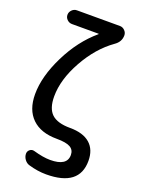

<svg xmlns="http://www.w3.org/2000/svg" viewBox="-178 -832 856 1143"><g transform="rotate(20 250.0 -260.0)"><path d="M252 9.8Q150.4 9.8 95.2 -43.9Q40 -97.7 40 -196.3Q40 -308.6 106 -441.9Q171.9 -575.2 272.5 -660.2Q273.4 -661.1 273.4 -662.1Q273.4 -663.1 272.5 -663.1H103.5Q85.9 -663.1 72.8 -675.8Q59.6 -688.5 59.6 -706.1Q59.6 -723.6 72.8 -736.8Q85.9 -750 103.5 -750H376Q393.6 -750 406.7 -736.8Q419.9 -723.6 419.9 -706.1Q419.9 -665 382.8 -639.6Q286.1 -571.3 218.8 -450.7Q151.4 -330.1 151.4 -222.7Q151.4 -146.5 187.5 -112.3Q223.6 -78.1 304.7 -78.1Q387.7 -78.1 431.2 -40Q474.6 -2 474.6 69.3Q474.6 230.5 264.6 230.5Q210.9 230.5 154.3 213.9Q135.7 209 123 191.9Q110.4 174.8 110.4 155.3Q110.4 139.6 123 129.4Q135.7 119.1 152.3 124Q213.9 141.6 257.8 141.6Q364.3 141.6 364.3 72.3Q364.3 40 338.4 24.9Q312.5 9.8 252 9.8Z"/></g></svg>

Font: Rounded Mgen+ 2m medium
Style: Regular
Weight: 500
Designer: [Source Han Sans]
Ryoko NISHIZUKA  (kana & ideographs); Paul D. Hunt (Latin, Greek & Cyrillic); Wenlong ZHANG  (bopomofo
Version: Version 1.059.20150602